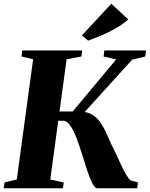

<svg xmlns="http://www.w3.org/2000/svg" viewBox="-30 -1015 807 1035"><path d="M495.5 0Q481.5 0 468 -26.2Q454.5 -52.5 440.8 -94Q427 -135.5 412.8 -182Q398.5 -228.5 382.8 -270Q367 -311.5 349 -337.8Q331 -364 310.5 -364H222.5L228.5 -414H362L596 -694.5L528.5 -710.5L532.5 -743H757L753 -710.5L682.5 -693.5L381 -361L393 -412Q429.5 -414.5 455 -403.2Q480.5 -392 500 -369Q519.5 -346 535.8 -312.8Q552 -279.5 569.5 -238Q583.5 -211.5 597.2 -181.5Q611 -151.5 624 -123.5Q637 -95.5 649.8 -73.8Q662.5 -52 675 -42L713.5 -31.5L710 0ZM-10 0 -5.5 -31.5 60.5 -47.5 148.5 -695.5 86 -710.5 89.5 -743H413L409 -710.5L329 -695.5L241 -47.5L313.5 -31.5L309 0ZM445 -796 411.5 -824 570 -995 661.5 -910Q629.5 -882.5 591.8 -861Q554 -839.5 516 -823.8Q478 -808 445 -796Z"/></svg>

Font: Merriweather 96pt Black
Style: Italic
Weight: 900
Italic angle: -7.8°
Version: Version 2.101